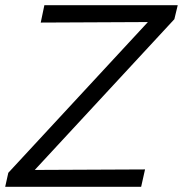

<svg xmlns="http://www.w3.org/2000/svg" viewBox="-37 -720 705 740"><path d="M-17 0 -5 -54 533 -635 120 -633 134 -700H648L635 -646L97 -65L522 -67L507 0Z"/></svg>

Font: Rosa Sans Light
Style: Italic
Weight: 300
Italic angle: -12°
Designer: Pentagram / MCKL
Foundry: Pentagram / MCKL
Version: Version 1.005;September 16, 2019;FontCreator 11.5.0.2425 64-